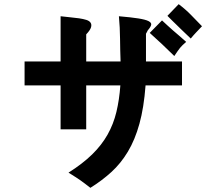

<svg xmlns="http://www.w3.org/2000/svg" viewBox="-20 -809 1040 922"><path d="M854 -399H679Q671 -292 649.5 -214.5Q628 -137 594 -80.5Q560 -24 515 17Q470 58 414 93Q401 83 390 74.5Q379 66 367 57.5Q355 49 341.5 40.5Q328 32 309 20Q377 -23 422.5 -67.5Q468 -112 496.5 -162.5Q525 -213 539 -271.5Q553 -330 558 -399H394V-188H271V-399H98V-514H271V-731Q294 -728 317 -726Q340 -724 360 -721Q380 -718 394.5 -713.5Q409 -709 415 -700Q421 -691 417 -677.5Q413 -664 394 -644V-514H559Q557 -568 556.5 -622.5Q556 -677 551 -731Q610 -726 644.5 -720.5Q679 -715 693.5 -707.5Q708 -700 706 -690Q704 -680 691 -665Q689 -663 687 -658Q685 -653 681 -647V-514H854ZM874 -608Q863 -598 856.5 -592Q850 -586 844.5 -579Q839 -572 833 -563.5Q827 -555 817 -540Q788 -569 758.5 -596.5Q729 -624 699 -651L758 -711Q773 -697 785 -686Q797 -675 809.5 -664Q822 -653 837.5 -640Q853 -627 874 -608ZM950 -683Q935 -667 922.5 -654Q910 -641 896 -624Q864 -654 849.5 -668.5Q835 -683 826.5 -691Q818 -699 810 -707Q802 -715 784 -733L838 -789Q870 -765 896.5 -738Q923 -711 950 -683Z"/></svg>

Font: D2Coding
Style: Bold
Weight: 700
Monospace: yes
Designer: Yong-Rak Park; Jeong-Hwan Yoon; Sang-Min Lee;
Foundry: NHN Corporation
Version: Version 1.3.2; Build 20180524